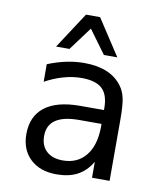

<svg xmlns="http://www.w3.org/2000/svg" viewBox="-78 -725 656 799"><g transform="rotate(10 250.0 -326.0)"><path d="M268.6 -227.5Q203.1 -227.5 169.9 -205.1Q136.7 -182.6 136.7 -136.7Q136.7 -95.7 161.6 -72.8Q186.5 -49.8 230.5 -49.8Q292 -49.8 327.1 -92.8Q362.3 -135.7 363.3 -211.9V-227.5ZM437.5 -258.8V0H363.3V-67.4Q338.9 -26.4 302.7 -7.3Q266.6 11.7 214.8 11.7Q144.5 11.7 103.5 -27.3Q62.5 -66.4 62.5 -131.8Q62.5 -207 113.3 -246.6Q164.1 -286.1 262.7 -286.1H363.3V-297.9Q362.3 -352.5 335 -377Q307.6 -401.4 249 -401.4Q210.9 -401.4 171.9 -390.1Q132.8 -378.9 95.7 -358.4V-432.6Q136.7 -449.2 174.8 -457Q212.9 -464.8 249 -464.8Q304.7 -464.8 344.7 -448.2Q384.8 -431.6 409.2 -398.4Q424.8 -377.9 431.2 -348.1Q437.5 -318.4 437.5 -258.8ZM220.7 -664.1H280.3L379.9 -511.7H323.2L251 -610.4L177.7 -511.7H121.1Z"/></g></svg>

Font: BabelStone Coelbren y Beirdd
Style: Regular
Weight: 400
Designer: Andrew West
Foundry: BabelStone
Version: Version 1.00;September 27, 2022